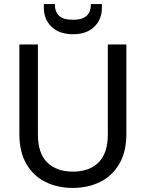

<svg xmlns="http://www.w3.org/2000/svg" viewBox="-20 -915 715 942"><path d="M166 -697V-256Q166 -163 211.5 -118Q257 -73 338 -73Q418 -73 463.5 -118Q509 -163 509 -256V-697H600V-257Q600 -170 565 -110.5Q530 -51 470.5 -22Q411 7 337 7Q263 7 203.5 -22Q144 -51 109.5 -110.5Q75 -170 75 -257V-697ZM480 -877Q480 -820 442.5 -783.5Q405 -747 338 -747Q271 -747 233 -783.5Q195 -820 195 -878V-895H249Q249 -857 270 -837.5Q291 -818 338 -818Q384 -818 405 -837.5Q426 -857 426 -895H480Z"/></svg>

Font: MSTAGE
Style: Regular
Weight: 400
Designer: Ninad Kale (Devanagari), Jonny Pinhorn (Latin)
Foundry: Indian Type Foundry
Version: 4.004